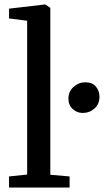

<svg xmlns="http://www.w3.org/2000/svg" viewBox="-20 -839 465 859"><path d="M101.5 -58.1V-746.2L20.6 -756.5V-800.3L181.6 -819.1H183.1L205.1 -803.8V-57.2L291.4 -49.6V0H20.4V-49.6ZM349.9 -333.7Q324.4 -333.7 305.3 -351.2Q286.1 -368.8 286.1 -397.4Q286.1 -429.6 309.1 -450.2Q332.1 -470.8 361.4 -470.8Q393.7 -470.8 409.4 -451.2Q425.1 -431.6 425.1 -406.6Q425.1 -373.6 402.9 -353.6Q380.7 -333.7 349.9 -333.7Z"/></svg>

Font: Merriweather Light
Style: Regular
Weight: 300
Version: Version 2.100